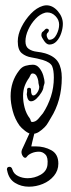

<svg xmlns="http://www.w3.org/2000/svg" viewBox="-20 -477 268 724"><path d="M101 28Q89 28 74.5 16.5Q60 5 54 -3Q36 -28 28 -58.5Q20 -89 20 -114Q20 -170 52 -211Q62 -225 76.5 -229Q91 -233 104 -233Q118 -233 128 -221Q138 -209 143 -193Q148 -177 148 -164L144 -150Q144 -141 136 -128Q128 -115 117.5 -105Q107 -95 97 -95Q84 -95 81 -120V-122Q81 -126 82 -130Q83 -134 82 -138Q82 -146 90 -146Q97 -146 97 -138Q97 -117 106 -117Q113 -117 120.5 -128Q128 -139 128 -150L125 -164Q125 -175 119.5 -187.5Q114 -200 103 -200Q98 -200 95.5 -195Q93 -190 90 -184Q79 -169 73 -152.5Q67 -136 67 -115Q67 -93 73 -70.5Q79 -48 92 -31Q94 -29 95.5 -23Q97 -17 101 -17Q114 -17 124.5 -29Q135 -41 142 -50Q161 -79 172 -113Q183 -147 183 -184Q183 -213 176.5 -227.5Q170 -242 141 -251Q120 -257 98.5 -260.5Q77 -264 62 -276.5Q47 -289 47 -321Q47 -347 61 -375Q75 -403 96.5 -425.5Q118 -448 142 -455Q150 -457 155 -457Q179 -457 198 -435Q217 -413 217 -387Q217 -371 211 -352.5Q205 -334 193.5 -321.5Q182 -309 166 -309Q156 -309 146.5 -322.5Q137 -336 136 -343Q136 -354 140.5 -357Q145 -360 150 -366Q153 -369 156 -369Q161 -369 163.5 -365.5Q166 -362 162 -357L164 -358Q160 -354 158 -351.5Q156 -349 156 -344Q156 -340 159 -333.5Q162 -327 166 -327Q183 -327 193 -346.5Q203 -366 203 -384Q203 -402 189.5 -416Q176 -430 159 -430Q153 -430 150 -429Q131 -424 114 -406Q97 -388 86.5 -365Q76 -342 76 -321Q76 -301 88.5 -292.5Q101 -284 118.5 -282Q136 -280 150 -276Q186 -265 199.5 -242.5Q213 -220 213 -184Q213 -97 171 -31Q166 -23 161 -14Q156 -5 148 3Q138 13 126.5 20.5Q115 28 101 28ZM89 227Q60 227 36.5 212.5Q13 198 7 166L6 162Q6 152 16 152Q24 152 27 163Q32 179 48.5 187Q65 195 84 195Q110 195 133 182Q156 169 159 145Q162 117 151.5 106Q141 95 127 95Q112 95 99.5 100.5Q87 106 82 113Q79 118 75 118Q70 118 65.5 111Q61 104 61 96Q61 93 63 87Q66 81 72.5 66.5Q79 52 86 37Q93 22 97 13Q100 7 106 7Q115 7 112 17Q111 22 107.5 34.5Q104 47 101.5 59Q99 71 98 75H115Q147 75 173.5 89.5Q200 104 200 140Q200 166 183.5 186Q167 206 141.5 216.5Q116 227 89 227Z"/></svg>

Font: Ruge Boogie
Style: Regular
Weight: 400
Designer: Robert E. Leuschke
Foundry: Robert E. Leuschke
Version: Version 1.010; ttfautohint (v1.8.3)